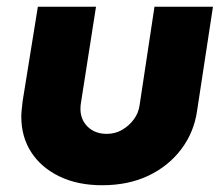

<svg xmlns="http://www.w3.org/2000/svg" viewBox="-20 -535 661 568"><path d="M610 -515 563 -207Q554 -144 516.5 -94Q479 -44 419.5 -15.5Q360 13 282 13Q210 13 156 -13Q102 -39 72.5 -84.5Q43 -130 43 -190Q43 -200 44.5 -213Q46 -226 47 -236L92 -515H264L220 -234Q219 -230 218.5 -223.5Q218 -217 218 -213Q218 -181 239.5 -160Q261 -139 296 -139Q321 -139 341.5 -151Q362 -163 376 -182Q390 -201 393 -224L437 -515Z"/></svg>

Font: MuseoModerno ExtraBold
Style: Italic
Weight: 800
Italic angle: -9°
Designer: Pablo Cosgaya, Héctor Gatti, Marcela Romero, and the Authors of The MuseoModerno Project.
Foundry: Omnibus-Type Team
Version: Version 1.003